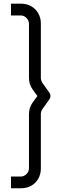

<svg xmlns="http://www.w3.org/2000/svg" viewBox="-20 -819 417 1035"><path d="M92.8 195.8H39.1V132.8H90.3Q109.4 132.8 122.8 119.4Q136.2 106 136.2 86.9V-204.1Q136.2 -238.8 156.2 -266.6L181.6 -301.3L156.2 -336.4Q136.2 -364.3 136.2 -398.9V-689Q136.2 -708.5 122.8 -722.2Q109.4 -735.8 90.3 -735.8H39.1V-799.3H92.8Q124 -799.3 148.2 -785.4Q172.4 -771.5 186.3 -747.3Q200.2 -723.1 200.2 -692.4V-398.9Q200.2 -386.2 208 -373L246.1 -319.3Q252 -312 252 -301.3Q252 -291.5 246.1 -283.7L208 -230Q200.2 -217.8 200.2 -204.1V89.8Q200.2 120.1 186.3 144.5Q172.4 168.9 148.2 182.4Q124 195.8 92.8 195.8Z"/></svg>

Font: Potro Sans Bangla
Style: Regular
Weight: 400
Designer: Jayed Ahsan Saad
Foundry: Codepotro
Version: Potro Sans Bangla;Version 0.996;CodepotroFonts;